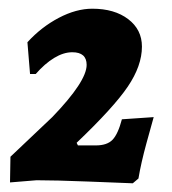

<svg xmlns="http://www.w3.org/2000/svg" viewBox="-20 -748 394 441"><path d="M100 -479Q179 -561 179 -599Q179 -628 146 -628Q126 -628 104.5 -615Q83 -602 62 -578H49L43 -651Q75 -686 115 -707Q155 -728 192 -728Q243 -728 274.5 -704Q306 -680 306 -641Q306 -597 273.5 -549Q241 -501 156 -420L159 -414H200Q226 -414 238.5 -427Q251 -440 260 -474L333 -479Q329 -465 316.5 -419.5Q304 -374 298 -338L285 -327Q260 -328 183 -331Q106 -334 64 -334L3 -329L4 -388Z"/></svg>

Font: Alegreya SC ExtraBold
Style: Italic
Weight: 800
Italic angle: -7°
Designer: Juan Pablo del Peral
Foundry: Huerta Tipografica
Version: Version 2.007; ttfautohint (v1.6)